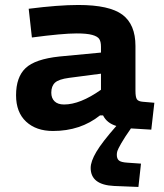

<svg xmlns="http://www.w3.org/2000/svg" viewBox="-20 -510 654 764"><path d="M340.8 158.2Q340.8 132.3 363.5 94Q386.2 55.7 442.9 -8.8Q405.3 -20 390.1 -50.8H377.9Q300.3 11.2 190.9 11.2Q124 11.2 84 -25.9Q43.9 -63 43.9 -130.9Q43.9 -203.1 81.8 -239Q119.6 -274.9 216.8 -285.2L381.8 -300.8V-324.2Q381.8 -344.2 375 -354.7Q368.2 -365.2 346.9 -371.1Q325.7 -377 285.2 -377Q229 -377 106.9 -360.8L94.2 -475.1Q212.4 -490.2 292 -490.2Q415.5 -490.2 467.3 -451.4Q519 -412.6 519 -327.1V-148.9Q519 -123.5 524.7 -115Q530.3 -106.4 548.8 -105L594.2 -101.1L582 5.9L501 1Q475.6 37.1 462.4 60.3Q449.2 83.5 447 91.1Q444.8 98.6 444.8 106Q444.8 121.6 453.4 128.7Q461.9 135.7 485.8 137.2L541 141.1L530.8 233.9L434.1 230Q340.8 225.6 340.8 158.2ZM234.9 -94.2Q298.8 -94.2 381.8 -152.8V-216.8L254.9 -200.2Q213.9 -194.8 199 -181.2Q184.1 -167.5 184.1 -141.1Q184.1 -119.6 197 -106.9Q210 -94.2 234.9 -94.2Z"/></svg>

Font: IntelOne Mono Bold
Style: Regular
Weight: 700
Designer: Fred Shallcrass
Foundry: Frere-Jones Type LLC
Version: Version 1.200;hotconv 1.1.0;makeotfexe 2.6.0;FJTRelease1.2